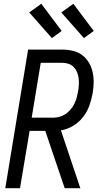

<svg xmlns="http://www.w3.org/2000/svg" viewBox="-20 -998 540 1018"><path d="M8 0 129 -735H310Q339 -735 366.5 -728.5Q394 -722 415.5 -706Q437 -690 451 -666.5Q465 -643 471 -616Q477 -589 476.5 -560Q476 -531 471 -502Q465 -470 453.5 -437.5Q442 -405 420 -377Q398 -349 367 -330.5Q336 -312 303 -307L406 0H323L220 -304H137L86 0ZM148 -374H261Q278 -374 295 -378.5Q312 -383 327 -393Q342 -403 354 -417Q366 -431 374 -447Q382 -463 386.5 -480Q391 -497 394 -513Q397 -531 398 -548.5Q399 -566 397 -583Q395 -600 388.5 -615.5Q382 -631 371 -642.5Q360 -654 344 -659.5Q328 -665 310 -665H196ZM425 -796 305 -932 369 -978 477 -834ZM255 -796 135 -932 199 -978 307 -834Z"/></svg>

Font: Iosevka SS04
Style: Italic
Weight: 400
Italic angle: -9°
Monospace: yes
Designer: Belleve Invis
Foundry: Belleve Invis
Version: Version 19.0.0; ttfautohint (v1.8.4)